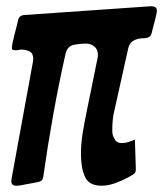

<svg xmlns="http://www.w3.org/2000/svg" viewBox="-20 -593 520 612"><path d="M410 -148 413 -53Q413 -41 403 -36Q380 -22 353.5 -11.5Q327 -1 304 -1Q264 -1 251 -29Q238 -57 238 -103Q238 -135 243.5 -168.5Q249 -202 256 -236L291 -408Q292 -411 292 -418Q292 -436 280.5 -445Q269 -454 255 -454Q235 -454 215 -450Q195 -446 189 -422Q167 -324 149.5 -226.5Q132 -129 118 -30Q116 -15 102 -13Q94 -11 84.5 -9.5Q75 -8 65 -6Q45 -1 31 -1Q16 -1 16 -16Q16 -18 16.5 -20Q17 -22 17 -24L85 -396Q85 -398 85.5 -400Q86 -402 86 -404Q86 -423 74.5 -429Q63 -435 47 -435L34 -433H28Q21 -433 19.5 -435Q18 -437 18 -440Q18 -452 26 -482Q30 -496 33 -509Q36 -522 38 -530Q41 -543 55 -545L459 -573H463Q480 -573 480 -559Q480 -554 478 -545Q476 -536 473 -525Q470 -514 467.5 -504Q465 -494 463 -486Q460 -474 446 -472Q443 -471 435 -471Q420 -471 406.5 -464Q393 -457 389 -440L342 -229Q340 -218 339 -206Q338 -194 338 -183Q338 -180 338 -173.5Q338 -167 340 -161Q342 -154 348 -145.5Q354 -137 368 -137Q380 -137 390 -140.5Q400 -144 408 -147Q410 -148 410 -148Z"/></svg>

Font: Bangerz
Style: Regular
Weight: 400
Designer: vernon adams
Foundry: Vernon Adams
Version: Version 2.10;February 7, 2025;FontCreator 13.0.0.2683 64-bit